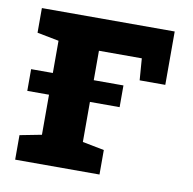

<svg xmlns="http://www.w3.org/2000/svg" viewBox="-65 -593 661 659"><g transform="rotate(10 265.5 -264.0)"><path d="M29.3 0V-85.4L105 -100.1V-427.7L29.3 -442.4V-528.3H492.2V-342.3H402.8L397 -418H247.6V-100.1L323.2 -85.4V0ZM29.3 -239.7V-315.4H351.1V-239.7Z"/></g></svg>

Font: Roboto Slab LO
Style: Bold
Weight: 700
Designer: Google
Version: Version 2.000